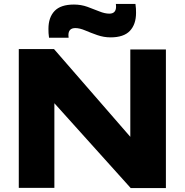

<svg xmlns="http://www.w3.org/2000/svg" viewBox="-20 -950 934 971"><path d="M75 0V-702H253L639 -258V-700H819V1H641L255 -428V0ZM228 -759Q226 -771 225.5 -782.5Q225 -794 225 -804Q225 -862 256 -894.5Q287 -927 354 -927Q390 -927 422 -915.5Q454 -904 482 -892.5Q510 -881 533 -881Q567 -881 567 -917Q567 -924 566 -930H665Q667 -918 667.5 -906.5Q668 -895 668 -885Q668 -827 637 -794Q606 -761 539 -761Q505 -761 472 -772.5Q439 -784 411 -796Q383 -808 361 -808Q326 -808 326 -772Q326 -764 327 -759Z"/></svg>

Font: Georama Extended
Style: Bold
Weight: 700
Width: 7
Designer: Jean-Baptiste Levee
Foundry: Production Type
Version: Version 1.000